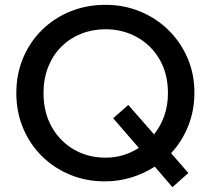

<svg xmlns="http://www.w3.org/2000/svg" viewBox="-20 -735 872 794"><path d="M693 39 620 -46Q576 -17.5 523.5 -1.2Q471 15 413 15Q336 15 269.5 -12.5Q203 -40 153.2 -89.2Q103.5 -138.5 75.5 -205.2Q47.5 -272 47.5 -350Q47.5 -428 75.2 -494.5Q103 -561 153 -610.5Q203 -660 270.2 -687.5Q337.5 -715 416 -715Q493.5 -715 560.2 -687.2Q627 -659.5 677.2 -610Q727.5 -560.5 755.8 -494.5Q784 -428.5 784 -351.5Q784 -278 758.2 -213.8Q732.5 -149.5 687.5 -101.5L759 -19.5ZM416 -83Q454.5 -83 489.5 -93.5Q524.5 -104 554 -123.5L448 -246L510.5 -301L617 -179.5Q643.5 -212 659 -255.2Q674.5 -298.5 674.5 -350Q674.5 -430 640 -489.2Q605.5 -548.5 546.8 -581.2Q488 -614 416 -614Q362 -614 315.2 -595.2Q268.5 -576.5 233.8 -542Q199 -507.5 179.5 -458.8Q160 -410 160 -350Q160 -270 194 -210Q228 -150 286 -116.5Q344 -83 416 -83Z"/></svg>

Font: Geologica Thin Cursive
Style: Regular
Weight: 400
Version: Version 1.010;gftools[0.9.28]